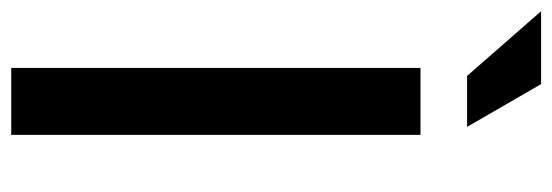

<svg xmlns="http://www.w3.org/2000/svg" viewBox="-360 -643 984 342"><g transform="rotate(90 132.0 -472.0)"><path d="M96.2 -812 -19 -943.8H110.8L187 -812ZM201.2 0H82V-729H201.2Z"/></g></svg>

Font: BDO Grotesk Medium
Style: Regular
Weight: 500
Designer: Deni Anggara
Foundry: Lokal Container
Version: Version 2.000